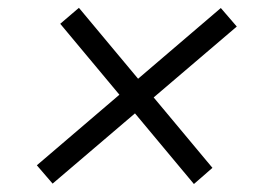

<svg xmlns="http://www.w3.org/2000/svg" viewBox="-20 -523 679 481"><path d="M465.8 -62 130.9 -463.4 177.7 -503.4 512.2 -102.5ZM111.8 -63 72.3 -108.9 533.2 -502.9 573.2 -456.5Z"/></svg>

Font: Inter 20pt Light
Style: Italic
Weight: 300
Italic angle: -9.3988°
Version: Version 4.001;git-66647c0bb